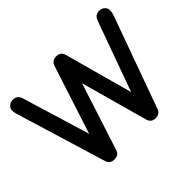

<svg xmlns="http://www.w3.org/2000/svg" viewBox="-149 -912 1145 1145"><g transform="rotate(-45 423.5 -340.0)"><path d="M232.9 5.9Q197.3 5.9 187 -27.8L13.2 -599.1Q7.8 -619.1 7.8 -630.9Q7.8 -649.4 22 -662.1Q36.1 -674.8 56.2 -674.8Q93.3 -674.8 104 -640.1L234.9 -209L375 -641.1Q386.2 -674.8 422.9 -674.8Q459.5 -674.8 469.2 -640.1L587.9 -208L748 -650.9Q760.7 -686 795.9 -686Q815.9 -686 830.1 -673.3Q844.2 -660.6 844.2 -642.1Q844.2 -626.5 838.9 -609.9L627.9 -25.9Q623 -10.7 610.8 -2.4Q598.6 5.9 583 5.9Q544.4 5.9 535.2 -29.8L418 -452.1L280.8 -27.8Q274.4 -8.8 262.9 -1.5Q251.5 5.9 232.9 5.9Z"/></g></svg>

Font: Comic Neue
Style: Bold
Weight: 700
Designer: Craig Rozynski
Foundry: Craig Rozynski
Version: Version 2.003;hotconv 1.0.109;makeotfexe 2.5.65596